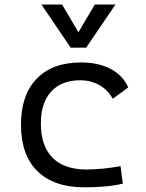

<svg xmlns="http://www.w3.org/2000/svg" viewBox="-20 -796 626 826"><path d="M342.8 9.8Q211.4 9.8 140.9 -59.6Q70.3 -128.9 70.3 -259.8Q70.3 -386.7 137.5 -457Q204.6 -527.3 329.1 -527.3Q403.3 -527.3 456.3 -499.3Q509.3 -471.2 531.7 -419.9L465.3 -371.1Q441.9 -411.6 405.3 -431.2Q368.7 -450.7 325.2 -450.7Q244.6 -450.7 200.2 -402.1Q155.8 -353.5 155.8 -264.6Q155.8 -168 206.1 -117.4Q256.3 -66.9 351.1 -66.9Q388.7 -66.9 425.8 -70.8Q462.9 -74.7 498.5 -81.1L508.3 -5.9Q468.3 3.4 425.8 6.6Q383.3 9.8 342.8 9.8ZM284.2 -590.8 158.2 -776.4H247.1L317.4 -657.2L387.7 -776.4H476.6L350.6 -590.8Z"/></svg>

Font: Cascadia Code NF SemiLight
Style: Regular
Weight: 350
Monospace: yes
Designer: Aaron Bell
Foundry: Saja Typeworks
Version: Version 2404.023; ttfautohint (v1.8.4)